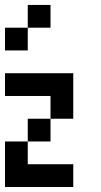

<svg xmlns="http://www.w3.org/2000/svg" viewBox="-20 -747 404 767"><path d="M0 -454.5H90.9V-363.6H0ZM90.9 -454.5H181.8V-363.6H90.9ZM181.8 -454.5H272.7V-363.6H181.8ZM181.8 -363.6H272.7V-272.7H181.8ZM181.8 -90.9H272.7V0H181.8ZM90.9 -90.9H181.8V0H90.9ZM0 -90.9H90.9V0H0ZM0 -181.8H90.9V-90.9H0ZM90.9 -272.7H181.8V-181.8H90.9ZM0 -636.4H90.9V-545.5H0ZM90.9 -727.3H181.8V-636.4H90.9Z"/></svg>

Font: Micro 5
Style: Regular
Weight: 400
Designer: Sarah Cadigan-Fried
Version: Version 1.000; ttfautohint (v1.8.4.7-5d5b)